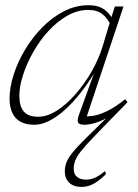

<svg xmlns="http://www.w3.org/2000/svg" viewBox="-20 -480 540 754"><path d="M480.5 -78.5Q462 -59.5 441.5 -38.2Q421 -17 402.5 1.5L346.5 59.5Q314 93 297.2 114.8Q280.5 136.5 275 152Q269.5 167.5 269.5 183Q269.5 204.5 283 215Q296.5 225.5 317 225.5Q335 225.5 351.8 218.5Q368.5 211.5 392 192L396.5 203.5Q367 232 345.5 243Q324 254 300.5 254Q268.5 254 251.5 237.2Q234.5 220.5 234.5 193.5Q234.5 176.5 240.2 159.8Q246 143 264 120.2Q282 97.5 317.5 62.5L417 -35L419.5 -28Q384 -6.5 357 1.8Q330 10 312.5 10Q290 10 286.2 0.2Q282.5 -9.5 291.5 -33L353 -202.5H356Q327 -154 296 -114.8Q265 -75.5 233.5 -47.5Q202 -19.5 172 -4.8Q142 10 115 10Q80.5 10 59 -2.8Q37.5 -15.5 27.5 -38.8Q17.5 -62 17.5 -92Q17.5 -136.5 33.5 -186.5Q49.5 -236.5 78.5 -285Q107.5 -333.5 146.5 -373Q185.5 -412.5 231.5 -436Q277.5 -459.5 327 -459.5Q369 -459.5 392.8 -440.2Q416.5 -421 431.5 -389L417.5 -375.5Q404 -407.5 382.5 -424.2Q361 -441 326.5 -441Q284.5 -441 244.8 -418.5Q205 -396 170.8 -358.8Q136.5 -321.5 111 -276.5Q85.5 -231.5 70.8 -186.5Q56 -141.5 56 -104Q56 -62.5 73.5 -42Q91 -21.5 130 -21.5Q165 -21.5 203 -45.5Q241 -69.5 276.2 -109.8Q311.5 -150 339.8 -199.2Q368 -248.5 383.5 -299.5L414 -401L431 -454.5H465L316.5 -10L305.5 -23.5Q323 -22 345.8 -25.2Q368.5 -28.5 399.5 -43.2Q430.5 -58 472 -90.5Z"/></svg>

Font: Newsreader ExtraLight
Style: Italic
Weight: 250
Italic angle: -17°
Designer: Hugues Gentile
Foundry: Production Type
Version: Version 1.003